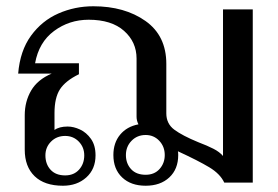

<svg xmlns="http://www.w3.org/2000/svg" viewBox="-20 -583 888 613"><path d="M787 -553V0H696Q683 -28 648 -49Q613 -70 548 -100Q549 -96 549 -88Q549 -43 520.5 -16.5Q492 10 445 10Q398 10 370 -16.5Q342 -43 342 -88Q342 -127 363.5 -153Q385 -179 422 -186Q416 -198 416 -210V-396Q416 -449 376 -484.5Q336 -520 263 -520Q201 -520 152.5 -484Q104 -448 92 -381H232V-346Q189 -325 171.5 -298Q154 -271 154 -222V-168Q169 -179 196 -179Q215 -179 235.5 -169.5Q256 -160 270.5 -139.5Q285 -119 285 -87Q285 -43 255.5 -16.5Q226 10 181 10Q122 10 90.5 -20.5Q59 -51 59 -105V-215Q59 -259 79.5 -294Q100 -329 145 -348H38Q44 -421 79 -469Q114 -517 166.5 -540Q219 -563 278 -563Q378 -563 444.5 -516Q511 -469 511 -379V-221Q511 -188 536.5 -169Q562 -150 613 -129Q642 -118 661.5 -108Q681 -98 692 -85V-553ZM506 -88Q506 -115 488.5 -133.5Q471 -152 445 -152Q418 -152 400 -133.5Q382 -115 382 -88Q382 -61 398.5 -43Q415 -25 445 -25Q473 -25 489.5 -43.5Q506 -62 506 -88ZM125 -87Q125 -59 141.5 -41Q158 -23 188 -23Q216 -23 232.5 -41.5Q249 -60 249 -87Q249 -113 231.5 -131Q214 -149 188 -149Q161 -149 143 -131Q125 -113 125 -87Z"/></svg>

Font: TavirajRegular
Style: Regular
Weight: 400
Designer: Katatrad Team
Foundry: CadsonDemak
Version: Version 1.001